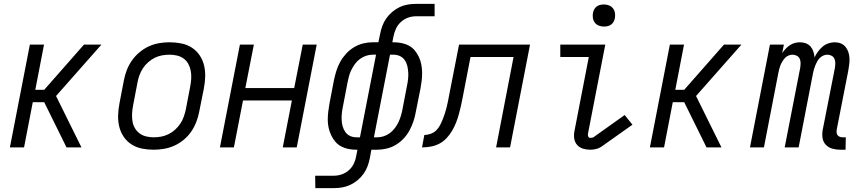

<svg xmlns="http://www.w3.org/2000/svg" viewBox="-20 -760 4440 990"><path d="M400 0H323L208 -233H149L104 0H31L134 -530H207L162 -297H208L413 -530H503L269 -265Z M772 12Q741 12 711.5 6Q682 0 658 -15.5Q634 -31 618 -54.5Q602 -78 595 -106.5Q588 -135 589 -165.5Q590 -196 596 -227L619 -347Q624 -373 634 -399Q644 -425 660.5 -448.5Q677 -472 700 -491Q723 -510 748.5 -521.5Q774 -533 801 -537.5Q828 -542 854 -542Q885 -542 915 -536Q945 -530 969 -514.5Q993 -499 1009 -475.5Q1025 -452 1032 -423.5Q1039 -395 1038 -364.5Q1037 -334 1031 -303L1007 -183Q1002 -157 992 -131Q982 -105 966 -81.5Q950 -58 927 -39Q904 -20 878 -8.5Q852 3 825 7.5Q798 12 772 12ZM773 -52Q792 -52 811 -55.5Q830 -59 848.5 -68Q867 -77 882.5 -91Q898 -105 909.5 -122Q921 -139 927.5 -158Q934 -177 938 -195L961 -315Q965 -336 966 -356Q967 -376 963.5 -395Q960 -414 951 -430.5Q942 -447 927 -458Q912 -469 893 -473.5Q874 -478 854 -478Q835 -478 815.5 -474.5Q796 -471 778 -462Q760 -453 744 -439Q728 -425 717 -408Q706 -391 699 -372Q692 -353 689 -335L666 -215Q662 -194 661 -174Q660 -154 663 -135Q666 -116 675.5 -99.5Q685 -83 700 -72Q715 -61 734 -56.5Q753 -52 773 -52Z M1114 0 1217 -530H1289L1245 -306H1497L1541 -530H1613L1510 0H1438L1485 -242H1233L1186 0Z M1606 210 1605 146H1702Q1722 146 1742.5 139Q1763 132 1779.5 117Q1796 102 1805 82.5Q1814 63 1817 43L1823 12H1817Q1796 12 1776 8Q1756 4 1738.5 -5.5Q1721 -15 1708.5 -30Q1696 -45 1687.5 -63Q1679 -81 1674.5 -101Q1670 -121 1670 -142Q1670 -163 1672.5 -184Q1675 -205 1679 -227L1702 -347Q1707 -371 1714.5 -395Q1722 -419 1734.5 -441.5Q1747 -464 1765 -483.5Q1783 -503 1805.5 -516.5Q1828 -530 1852.5 -536Q1877 -542 1901 -542H1931L1940 -585Q1944 -606 1951.5 -626.5Q1959 -647 1972 -665.5Q1985 -684 2003 -699Q2021 -714 2041 -723.5Q2061 -733 2082.5 -736.5Q2104 -740 2125 -740H2221V-676H2124Q2104 -676 2084 -669Q2064 -662 2047.5 -647Q2031 -632 2022 -612.5Q2013 -593 2009 -573L2003 -542H2009Q2030 -542 2050.5 -538Q2071 -534 2088.5 -524.5Q2106 -515 2118.5 -500Q2131 -485 2139.5 -467Q2148 -449 2152 -429Q2156 -409 2156.5 -388Q2157 -367 2154.5 -346Q2152 -325 2148 -303L2124 -183Q2120 -159 2112 -135Q2104 -111 2092 -88.5Q2080 -66 2062 -46.5Q2044 -27 2021.5 -13.5Q1999 0 1974 6Q1949 12 1925 12H1895L1887 55Q1883 76 1875.5 96.5Q1868 117 1855 135.5Q1842 154 1824 169Q1806 184 1785.5 193.5Q1765 203 1744 206.5Q1723 210 1702 210ZM1836 -52 1919 -478H1901Q1885 -478 1868 -472.5Q1851 -467 1836 -456Q1821 -445 1810.5 -430.5Q1800 -416 1792 -400Q1784 -384 1779.5 -367.5Q1775 -351 1772 -335L1749 -215Q1745 -197 1743 -179Q1741 -161 1741.5 -143.5Q1742 -126 1746.5 -109.5Q1751 -93 1760.5 -79.5Q1770 -66 1785 -59Q1800 -52 1818 -52ZM1908 -52H1926Q1942 -52 1959 -57.5Q1976 -63 1990.5 -74Q2005 -85 2016 -99.5Q2027 -114 2034.5 -130Q2042 -146 2047 -162.5Q2052 -179 2055 -195L2078 -315Q2082 -333 2084 -351Q2086 -369 2085 -386.5Q2084 -404 2080 -420.5Q2076 -437 2066.5 -450.5Q2057 -464 2042 -471Q2027 -478 2009 -478H1991Z M2538 0 2628 -466H2406L2366 -259Q2362 -237 2357 -215Q2352 -193 2346 -171Q2340 -149 2331.5 -127.5Q2323 -106 2311 -85.5Q2299 -65 2282 -47Q2265 -29 2244 -18.5Q2223 -8 2200.5 -4Q2178 0 2156 0L2168 -64Q2184 -64 2200.5 -70Q2217 -76 2229 -87.5Q2241 -99 2249 -114.5Q2257 -130 2263 -145Q2269 -160 2274 -175.5Q2279 -191 2283 -207Q2287 -223 2290 -238.5Q2293 -254 2296 -270L2347 -530H2713L2610 0Z M3024 12Q3004 12 2986 6.5Q2968 1 2956 -12.5Q2944 -26 2941 -45Q2938 -64 2942 -84L3016 -466H2869V-530H3101L3012 -72Q3010 -64 3013 -56.5Q3016 -49 3024 -49Q3028 -49 3033 -50Q3038 -51 3041 -53L3201 -167L3241 -117L3080 -3Q3068 5 3053 8.5Q3038 12 3024 12ZM3094 -623Q3080 -623 3067.5 -628Q3055 -633 3047 -643.5Q3039 -654 3037 -668Q3035 -682 3038 -696Q3040 -705 3045 -713.5Q3050 -722 3058 -727.5Q3066 -733 3075.5 -735Q3085 -737 3094 -737Q3108 -737 3120.5 -732Q3133 -727 3141 -716.5Q3149 -706 3151 -692Q3153 -678 3150 -664Q3148 -655 3143 -646.5Q3138 -638 3130 -632.5Q3122 -627 3112.5 -625Q3103 -623 3094 -623Z M3700 0H3623L3508 -233H3449L3404 0H3331L3434 -530H3507L3462 -297H3508L3713 -530H3803L3569 -265Z M4340 12H4312Q4291 12 4271.5 6.5Q4252 1 4238.5 -13Q4225 -27 4221.5 -47.5Q4218 -68 4222 -90L4285 -410Q4287 -423 4287 -435Q4287 -447 4282.5 -457Q4278 -467 4268 -472.5Q4258 -478 4246 -478Q4235 -478 4225 -473.5Q4215 -469 4207 -461Q4199 -453 4193.5 -443Q4188 -433 4184 -423Q4180 -413 4177 -403Q4174 -393 4172 -382L4098 0H4026L4106 -410Q4108 -423 4108 -435Q4108 -447 4103.5 -457Q4099 -467 4088.5 -472.5Q4078 -478 4066 -478Q4056 -478 4045.5 -473.5Q4035 -469 4027.5 -461Q4020 -453 4014 -443Q4008 -433 4004 -423Q4000 -413 3997.5 -403Q3995 -393 3993 -382L3919 0H3847L3950 -530H4022L4013 -486Q4021 -498 4031 -508.5Q4041 -519 4053 -527Q4065 -535 4078.5 -538.5Q4092 -542 4105 -542Q4121 -542 4135.5 -536.5Q4150 -531 4159.5 -520Q4169 -509 4174 -494Q4179 -479 4180 -464Q4187 -479 4197.5 -493.5Q4208 -508 4221.5 -519.5Q4235 -531 4251.5 -536.5Q4268 -542 4284 -542Q4301 -542 4315.5 -536Q4330 -530 4339.5 -518.5Q4349 -507 4354 -492.5Q4359 -478 4360 -462Q4361 -446 4359 -429.5Q4357 -413 4354 -396L4294 -90Q4293 -82 4294 -74.5Q4295 -67 4299.5 -62Q4304 -57 4310.5 -54.5Q4317 -52 4325 -52H4341Z"/></svg>

Font: Lode Term
Style: Italic
Weight: 400
Italic angle: -11°
Monospace: yes
Designer: Belleve Invis
Foundry: Belleve Invis
Version: Version 29.2.0